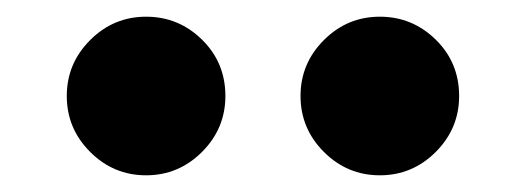

<svg xmlns="http://www.w3.org/2000/svg" viewBox="-20 -757 630 230"><path d="M155 -547Q116 -547 88 -575Q60 -603 60 -642Q60 -681 88 -709Q116 -737 155 -737Q194 -737 222 -709.5Q250 -682 250 -642Q250 -603 222 -575Q194 -547 155 -547ZM435 -547Q396 -547 368 -575Q340 -603 340 -642Q340 -681 368 -709Q396 -737 435 -737Q474 -737 502 -709.5Q530 -682 530 -642Q530 -603 502 -575Q474 -547 435 -547Z"/></svg>

Font: Space Cowgirl
Style: Regular
Weight: 400
Designer: Valery Marier
Foundry: Valery Marier
Version: Version 1.000